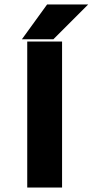

<svg xmlns="http://www.w3.org/2000/svg" viewBox="-20 -840 415 860"><path d="M258 0V-654H102V0ZM191 -820 78 -664H219L375 -820Z"/></svg>

Font: Falling Sky
Style: ExBd
Weight: 400
Designer: Paul D. Hunt
Foundry: Adobe Systems Incorporated
Version: Version 1.02